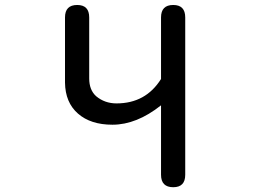

<svg xmlns="http://www.w3.org/2000/svg" viewBox="-20 -742 1040 783"><path d="M438.5 -233.4Q349.6 -233.4 297.9 -278.8Q246.1 -324.2 245.1 -405.3V-670.9Q245.1 -721.7 294.9 -721.7Q343.8 -721.7 343.8 -670.9V-421.9Q343.8 -375 372.1 -349.6Q407.2 -320.3 455.1 -320.3Q574.2 -320.3 636.7 -419.9V-670.9Q636.7 -721.7 686.5 -721.7Q735.4 -721.7 735.4 -670.9V-29.3Q735.4 21.5 686.5 21.5Q636.7 21.5 636.7 -29.3V-312.5Q537.1 -233.4 438.5 -233.4Z"/></svg>

Font: KTXP_ComRound
Style: Medium
Weight: 500
Version: Version 1.01;May 16, 2022;FontCreator 13.0.0.2683 64-bit